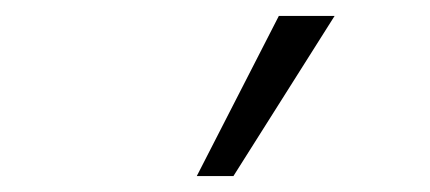

<svg xmlns="http://www.w3.org/2000/svg" viewBox="-20 -771 540 241"><path d="M227 -550H273L400 -751H330Z"/></svg>

Font: Poppy and Pepper Light
Style: Regular
Weight: 300
Designer: Thy Ha
Foundry: Thy Ha
Version: Version 0.001;Glyphs 3.2 (3227)